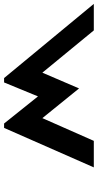

<svg xmlns="http://www.w3.org/2000/svg" viewBox="142 -706 490 963"><g transform="rotate(90 387.5 -225.0)"><path d="M-74 -450 298 0H320L390 -170L526 0H548L746 -450H613L499 -192L350 -376L271 -192L59 -450Z"/></g></svg>

Font: Charger EcoBlack
Style: OpObl
Weight: 1000
Designer: Jasper
Foundry: Cannot Into Space Fonts
Version: Version 1.1